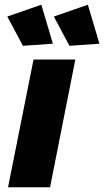

<svg xmlns="http://www.w3.org/2000/svg" viewBox="-20 -793 441 813"><path d="M77 -599 11 -723 155 -773 204 -608ZM274 -599 208 -723 352 -773 401 -608ZM192 0H14L122 -541H299Z"/></svg>

Font: Argentum Sans
Style: Bold Italic
Weight: 700
Italic angle: -11°
Designer: Julieta Ulanovsky (font), Cristiano Sobral (main changes and remaster)
Foundry: Julieta Ulanovsky (font), Cristiano Sobral (main changes and remaster)
Version: Version 2.007;June 15, 2022;FontCreator 14.0.0.2814 64-bit; 